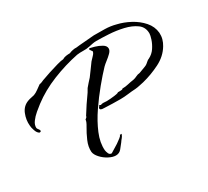

<svg xmlns="http://www.w3.org/2000/svg" viewBox="-111 -624 885 817"><g transform="rotate(-30 332.0 -216.0)"><path d="M386 -169Q367 -169 347 -169.5Q327 -170 307 -171Q295 -171 291 -173.5Q287 -176 287 -179Q287 -183 290 -186Q293 -189 294 -190L293 -193Q297 -192 298.5 -190.5Q300 -189 301 -189L302 -190H303Q307 -192 314 -192Q319 -192 323 -191.5Q327 -191 331 -191Q340 -191 349.5 -192Q359 -193 369 -194Q371 -194 381 -196Q384 -197 386.5 -197.5Q389 -198 390 -200H400Q405 -200 409.5 -200.5Q414 -201 415 -204Q430 -204 444.5 -207.5Q459 -211 474 -213Q484 -215 492.5 -219.5Q501 -224 512 -225L544 -237Q552 -240 556.5 -244Q561 -248 566 -252Q568 -254 570.5 -255.5Q573 -257 576 -258Q596 -268 608 -286Q620 -304 626 -322.5Q632 -341 632 -350Q632 -381 608.5 -398Q585 -415 550.5 -423Q516 -431 480 -433Q444 -435 420 -435Q410 -435 400.5 -433Q391 -431 381 -429Q366 -426 350.5 -426.5Q335 -427 320 -425Q256 -412 192.5 -386.5Q129 -361 79 -323Q67 -314 51 -300.5Q35 -287 24 -272Q13 -257 14 -242Q14 -239 19 -233Q24 -227 24 -223Q24 -218 16 -218Q6 -223 0.5 -239.5Q-5 -256 -5 -264Q-8 -293 3.5 -321.5Q15 -350 43 -360Q51 -363 59.5 -364.5Q68 -366 75 -368Q86 -372 97.5 -380.5Q109 -389 119 -396Q127 -397 134 -400.5Q141 -404 148 -406Q158 -410 181 -417.5Q204 -425 227 -431.5Q250 -438 259 -438Q267 -443 277 -444.5Q287 -446 297 -446Q302 -449 314 -451.5Q326 -454 332 -453Q336 -454 350 -455Q364 -456 381 -457.5Q398 -459 410.5 -460Q423 -461 423 -461Q449 -461 476.5 -460.5Q504 -460 530 -453Q561 -446 592 -429.5Q623 -413 645 -388Q667 -363 670 -331Q671 -315 667 -300.5Q663 -286 655 -273Q633 -236 591 -215Q549 -194 505 -183Q495 -181 484 -178.5Q473 -176 462 -175Q443 -174 423.5 -171.5Q404 -169 386 -169ZM249 29Q234 29 215 19Q196 9 182 -6.5Q168 -22 166 -36Q164 -62 176 -89.5Q188 -117 201 -138.5Q214 -160 213 -168Q215 -170 219.5 -173.5Q224 -177 222 -179Q249 -223 278 -263Q281 -267 283 -271.5Q285 -276 288 -280Q295 -289 303 -297.5Q311 -306 318 -314Q329 -328 339 -342.5Q349 -357 359 -370Q364 -376 374.5 -386.5Q385 -397 385 -405Q384 -407 381 -410L380 -412Q376 -415 376 -420L379 -423Q385 -422 402.5 -417Q420 -412 435 -403Q450 -394 450 -381Q450 -371 439.5 -360.5Q429 -350 416.5 -340.5Q404 -331 396 -323Q372 -298 341 -260.5Q310 -223 281 -180.5Q252 -138 234 -95Q216 -52 219 -14Q220 -6 224 3Q228 12 238 12L277 -12Q288 -20 297.5 -27Q307 -34 307 -39H316Q312 -28 307 -22.5Q302 -17 296 -8Q287 4 276.5 16.5Q266 29 249 29Z"/></g></svg>

Font: Qwitcher Grypen
Style: Bold
Weight: 700
Designer: Robert E. Leuschke
Foundry: Robert E. Leuschke
Version: Version 1.100; ttfautohint (v1.8.3)